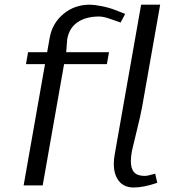

<svg xmlns="http://www.w3.org/2000/svg" viewBox="-20 -812 790 841"><path d="M83.5 0 177.2 -531.2H93.8L103 -583.5H186.5L197.8 -647Q209 -710 257.6 -750.7Q306.2 -791.5 374 -791.5Q391.1 -791.5 424.3 -785.2Q457.5 -778.8 486.3 -767.6L528.3 -751L508.3 -713.4L460.4 -730Q432.1 -739.7 414.1 -739.7Q356.9 -739.7 320.1 -714.8Q283.2 -689.9 274.4 -640.6Q273.4 -634.8 270 -583.5H457.5L448.2 -531.2H260.7L167 0ZM598.1 -791.5H681.6L602.5 -343.8Q597.2 -312.5 577.9 -234.4Q558.6 -156.2 557.6 -149.9Q553.2 -124 553.2 -105.5Q553.2 -73.7 567.4 -57.6Q581.5 -41.5 613.8 -41.5Q627.4 -41.5 659.7 -51.3L668.9 -11.2Q608.4 9.3 566.4 9.3Q523.4 9.3 501 -18.8Q478.5 -46.9 478.5 -94.7Q478.5 -113.8 482.4 -135.3Z"/></svg>

Font: Resagnicto
Style: Italic
Weight: 500
Italic angle: -10°
Version: Version 0.999